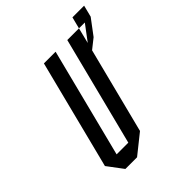

<svg xmlns="http://www.w3.org/2000/svg" viewBox="-204 -849 968 968"><g transform="rotate(-45 280.0 -364.5)"><path d="M460.8 -666.7 476.7 -729.2H560L544.2 -666.7L481.7 -583.3L429.2 -541.7L312.5 -83.3L208.3 0H125L62.5 -83.3L210.8 -666.7H294.2L145.8 -83.3H229.2L377.5 -666.7ZM460.8 -666.7 440 -583.3 502.5 -666.7Z"/></g></svg>

Font: Yulong
Style: Italic
Weight: 400
Italic angle: -14.25°
Designer: GGBotNet
Foundry: f0n7.com
Version: 1.00